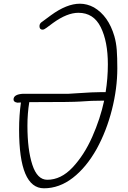

<svg xmlns="http://www.w3.org/2000/svg" viewBox="-20 -994 692 1036"><path d="M502 -191Q446 -91 373 -34.5Q300 22 217 22Q83 22 83 -295Q83 -372 93 -441Q80 -441 74 -440Q53 -443 53 -457Q53 -485 104 -488H350L398 -491Q445 -494 473 -495.5Q501 -497 529 -497H550Q562 -571 562 -647Q562 -770 523.5 -847.5Q485 -925 403 -925Q342 -925 266 -870L231 -844Q218 -834 210 -834Q193 -834 193 -853Q193 -868 208 -877Q250 -908 254 -911Q340 -974 411 -974Q450 -974 487 -954Q565 -908 597 -799Q607 -764 610 -724.5Q613 -685 613 -625Q613 -517 584 -402.5Q555 -288 502 -191ZM411 -446Q370 -443 168 -443H138Q128 -382 128 -316Q128 -186 154.5 -105Q181 -24 235 -24Q309 -24 371.5 -90.5Q434 -157 477.5 -255Q521 -353 542 -451Q470 -451 411 -446Z"/></svg>

Font: Bad Script
Style: Regular
Weight: 400
Italic angle: -10°
Designer: Roman Shchyukin (Gaslight Type Foundry), Cyreal (Charset Expansion)
Foundry: Gaslight
Version: Version 2.000